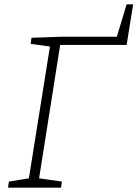

<svg xmlns="http://www.w3.org/2000/svg" viewBox="-20 -864 633 884"><path d="M563 -844 518 -695H263L125 -690L121 -662L210 -650L113 -43L21 -28L17 0H261L265 -28L160 -43L257 -657H563L593 -844Z"/></svg>

Font: Bitter Pro Light
Style: Italic
Weight: 300
Italic angle: -9°
Designer: Sol Matas, and Bitter project Authors
Foundry: Sol Matas
Version: Version 1.010